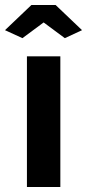

<svg xmlns="http://www.w3.org/2000/svg" viewBox="-47 -750 349 770"><path d="M-27 -629 43 -597 128 -660 213 -597 282 -629 176 -730H79ZM61 0H195V-524H61Z"/></svg>

Font: FIGSv2-sans-serif
Style: Bold
Weight: 700
Designer: Matt McInerney, Pablo Impallari, Rodrigo Fuenzalida,Mirko Velimirovic
Foundry: Matt McInerney, Pablo Impallari, Rodrigo Fuenzalida
Version: Version 4.021;hotconv 1.0.109;makeotfexe 2.5.65596